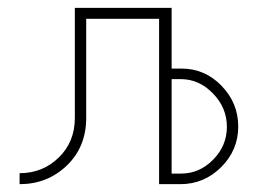

<svg xmlns="http://www.w3.org/2000/svg" viewBox="-20 -470 668 490"><path d="M30 0V-28Q89 -28 130 -68Q171 -108 171 -169V-450H418V-295H443Q503 -295 545.5 -251Q588 -207 588 -147Q588 -87 544.5 -43.5Q501 0 440 0H386V-422H200V-169Q200 -95 150.5 -47.5Q101 0 30 0ZM418 -268V-27H442Q489 -27 524 -62.5Q559 -98 559 -146.5Q559 -195 523.5 -231.5Q488 -268 442 -268Z"/></svg>

Font: Poiret One
Style: Regular
Weight: 400
Designer: Denis Masharov
Foundry: Denis Masharov
Version: Version 1.001